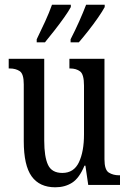

<svg xmlns="http://www.w3.org/2000/svg" viewBox="-20 -786 550 816"><path d="M215 10Q148 10 114.5 -36.5Q81 -83 81 -186V-428Q81 -472 64 -483.5Q47 -495 21 -495H17V-536H168V-188Q168 -120 184 -85.5Q200 -51 245 -51Q294 -51 315.5 -96.5Q337 -142 337 -215V-422Q337 -470 320.5 -482.5Q304 -495 278 -495H275V-536H424V-109Q424 -64 442.5 -52.5Q461 -41 486 -41H490V0H355L343 -82H339Q317 -29 286.5 -9.5Q256 10 215 10ZM280 -619Q300 -658 316.5 -695Q333 -732 346 -766H425V-756Q416 -739 397 -711.5Q378 -684 356 -656Q334 -628 315 -606H280ZM136 -619Q155 -658 172 -695Q189 -732 201 -766H281V-756Q272 -739 252.5 -711.5Q233 -684 211 -656Q189 -628 171 -606H136Z"/></svg>

Font: Noto Serif Hebrew ExtraCondensed
Style: Regular
Weight: 400
Width: 2
Designer: Monotype Design Team
Foundry: Monotype Imaging Inc.
Version: Version 2.004; ttfautohint (v1.8.4.7-5d5b)